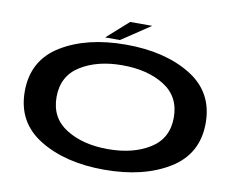

<svg xmlns="http://www.w3.org/2000/svg" viewBox="-85 -921 1284 1041"><g transform="rotate(10 556.5 -400.0)"><path d="M550 6.5Q765 6.5 906.8 -80.2Q1048.5 -167 1048.5 -337.5Q1048.5 -508.5 906.8 -595.2Q765 -682 550 -682Q335 -682 193.8 -595.5Q52.5 -509 52.5 -337.5Q52.5 -167 194.2 -80.2Q336 6.5 550 6.5ZM550 -107Q412 -107 319.8 -164.8Q227.5 -222.5 227.5 -337.5Q227.5 -453 319.8 -510.8Q412 -568.5 550 -568.5Q689 -568.5 781 -510.8Q873 -453 873 -337.5Q873 -222.5 781 -164.8Q689 -107 550 -107ZM431 -701H512.5L671.5 -807H550Z"/></g></svg>

Font: Anybody ExtraExpanded SemiBold
Style: Regular
Weight: 600
Width: 8
Version: Version 1.113;gftools[0.9.25]